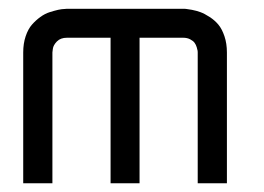

<svg xmlns="http://www.w3.org/2000/svg" viewBox="-20 -420 606 440"><path d="M100.1 0H33.2V-299.8Q33.2 -320.3 38.8 -336.9Q44.4 -353.5 53.2 -363.5Q62 -373.5 72.5 -381.1Q83 -388.7 93.8 -392.1Q104.5 -395.5 113.3 -397.5Q122.1 -399.4 127.9 -399.4L133.3 -399.9H399.9Q401.9 -399.9 405.5 -399.7Q409.2 -399.4 419.7 -397.5Q430.2 -395.5 439.5 -392.1Q448.7 -388.7 460.4 -381.1Q472.2 -373.5 480.5 -363.5Q488.8 -353.5 494.4 -336.9Q500 -320.3 500 -299.8V0H433.1V-299.8Q433.1 -301.3 432.9 -303.5Q432.6 -305.7 430.9 -311.5Q429.2 -317.4 426 -321.8Q422.9 -326.2 416 -329.8Q409.2 -333.5 399.9 -333.5H299.8V0H233.4V-333.5H133.3Q118.7 -333.5 110.4 -325Q102.1 -316.4 101.1 -308.1L100.1 -299.8Z"/></svg>

Font: Malkor
Style: Regular
Weight: 400
Version: Version 1.3